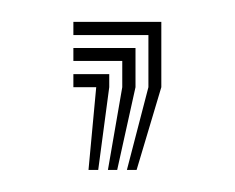

<svg xmlns="http://www.w3.org/2000/svg" viewBox="-20 -79 213 174"><path d="M95 75 114.5 0V-47.2H46.5V-59.2H126.2V0L103.8 75ZM77.8 75 90.8 0V-23.8H46.5V-35.5H102.8V0L86.2 75ZM60.2 75 67.2 0H46.5V-11.8H79V0L69 75Z"/></svg>

Font: Big Shoulders Inline Display
Style: Regular
Weight: 400
Designer: Patric King
Foundry: XO Type Co
Version: Version 1.000